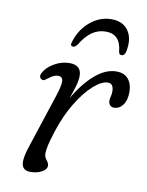

<svg xmlns="http://www.w3.org/2000/svg" viewBox="-79 -729 608 795"><g transform="rotate(10 225.0 -331.5)"><path d="M85.5 -375.5Q79 -377 76 -384.2Q73 -391.5 78 -401.5Q89.5 -425.5 120.5 -444.2Q151.5 -463 186 -463Q236 -463 236 -417.5Q236 -398.5 228.5 -373Q221 -347.5 211 -319.5Q246.5 -382.5 291.8 -422.5Q337 -462.5 383.5 -462.5Q416.5 -462.5 433.5 -442Q450.5 -421.5 450.5 -388Q450.5 -352.5 435.5 -332.8Q420.5 -313 398.5 -313Q387 -313 381 -320.5Q375 -328 375 -338.5Q375 -347 377.8 -356.5Q380.5 -366 380.5 -378.5Q380.5 -393 375 -402Q369.5 -411 356.5 -411Q330 -411 295.8 -380.2Q261.5 -349.5 229 -296Q196.5 -242.5 174.5 -174.5Q162 -135.5 157 -113.8Q152 -92 152 -77Q152 -62.5 161.8 -50.5Q171.5 -38.5 171.5 -29Q171.5 -13 151.2 -2Q131 9 103.5 9Q72.5 9 67.5 -16.8Q62.5 -42.5 82 -98.5L154.5 -319.5Q169 -362.5 168.5 -382.8Q168 -403 148 -403Q131.5 -403 110.5 -386.5Q103.5 -381 97.2 -377Q91 -373 85.5 -375.5ZM311.5 -617.5Q280 -617.5 254.2 -600Q228.5 -582.5 205.5 -544.5Q196.5 -532.5 188 -532.5Q174 -532.5 180 -550.5Q196.5 -605.5 237 -638.8Q277.5 -672 325.5 -672Q374 -672 397 -638.8Q420 -605.5 408.5 -550.5Q404.5 -532.5 391 -532.5Q382 -532.5 379.5 -544.5Q373.5 -617.5 311.5 -617.5Z"/></g></svg>

Font: Fraunces 9pt S100 Light
Style: Italic
Weight: 300
Italic angle: -16°
Version: Version 1.000; ttfautohint (v1.8.3)